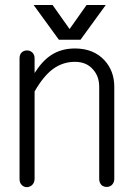

<svg xmlns="http://www.w3.org/2000/svg" viewBox="-20 -734 540 772"><path d="M58.6 -500V-14.6Q58.6 1 67.4 9.8Q76.2 18.6 88.9 18.6Q100.6 17.6 109.4 9.8Q119.1 0 119.1 -15.6V-366.2Q154.3 -427.7 192.4 -456.1Q232.4 -485.4 281.2 -485.4Q328.1 -485.4 354.5 -454.1Q378.9 -426.8 378.9 -384.8V-14.6Q378.9 0 387.7 9.8Q396.5 17.6 409.2 17.6Q420.9 17.6 429.7 9.8Q439.5 0 439.5 -14.6V-384.8Q439.5 -448.2 400.4 -491.2Q356.4 -539.1 281.2 -539.1Q225.6 -539.1 184.6 -511.7Q149.4 -488.3 119.1 -440.4V-500Q119.1 -514.6 109.4 -523.4Q100.6 -531.2 88.9 -531.2Q76.2 -531.2 67.4 -523.4Q58.6 -514.6 58.6 -500ZM191.4 -713.9H115.2L216.8 -574.2H303.7L405.3 -713.9H328.1L259.8 -617.2Z"/></svg>

Font: GulimChe
Style: Regular
Weight: 400
Monospace: yes
Version: Version 2.21